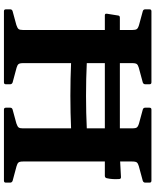

<svg xmlns="http://www.w3.org/2000/svg" viewBox="73 -862 789 975"><g transform="rotate(90 467.5 -374.5)"><path d="M132.2 0V-749H300.6V0ZM132.2 -431.8Q210.3 -424.8 295.1 -420.9Q379.9 -416.9 466.2 -416.9Q552.5 -416.9 637.2 -420.9Q722 -424.8 800.1 -431.8V-351.7Q722 -344.8 637.2 -341.1Q552.5 -337.4 466.2 -337.4Q379.9 -337.4 295.1 -341.1Q210.3 -344.8 132.2 -351.7ZM631.8 0V-749H800.1V0ZM536.5 0Q526.9 0 526.9 -10V-31.8Q526.9 -41.2 536.3 -44L606.5 -63.1Q623.2 -68.6 627.5 -75Q631.8 -81.3 631.8 -95.7V-206.8H800.1V-97.6Q800.1 -79.8 805.2 -73.9Q810.3 -68 823.4 -64.2L898.4 -44Q907.4 -40.4 907.4 -31.4V-9.6Q907.4 0 897.4 0ZM37 0Q27.4 0 27.4 -10V-31.8Q27.4 -41.2 36.8 -44L107 -63.1Q123.7 -68.6 127.9 -75Q132.2 -81.3 132.2 -95.7V-206.8H300.6V-97.6Q300.6 -79.8 305.7 -73.9Q310.8 -68 323.9 -64.2L398.9 -44Q407.9 -40.4 407.9 -31.4V-9.6Q407.9 0 397.9 0ZM526.9 -739Q526.9 -749 536.5 -749H897.4Q907.4 -749 907.4 -739.4V-717.7Q907.4 -708.7 898.4 -705.1L823.4 -684.8Q810.3 -681 805.2 -675.2Q800.1 -669.3 800.1 -651.4V-542.2H631.8V-653.3Q631.8 -667.7 627.5 -674.4Q623.2 -681 606.5 -686L536.3 -705.1Q526.9 -707.8 526.9 -717.2ZM27.4 -739Q27.4 -749 37 -749H397.9Q407.9 -749 407.9 -739.4V-717.7Q407.9 -708.7 398.9 -705.1L323.9 -684.8Q310.8 -681 305.7 -675.2Q300.6 -669.3 300.6 -651.4V-542.2H132.2V-653.3Q132.2 -667.7 127.9 -674.4Q123.7 -681 107 -686L36.8 -705.1Q27.4 -707.8 27.4 -717.2ZM57.7 -512.4Q48.3 -512.4 49.6 -522.4L58.7 -579.1Q59.1 -588.7 69.7 -588.7H774.4L879.6 -594.4Q889.2 -594.4 889.2 -584.4Q890.2 -569 889.4 -553.5Q888.6 -538.1 884.9 -522Q882.4 -512.4 872.9 -512.4Z"/></g></svg>

Font: Hahmlet
Style: Regular
Weight: 400
Designer: Minjoo Ham & Mark Frömberg
Foundry: hypertype
Version: Version 1.002